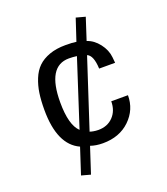

<svg xmlns="http://www.w3.org/2000/svg" viewBox="-139 -723 837 960"><g transform="rotate(-20 279.0 -243.0)"><path d="M315.9 -441.9Q294.9 -444.8 273.9 -444.8Q158.2 -444.8 158.2 -252.9Q158.2 -131.8 202.1 -90.8ZM291 -58.1Q339.8 -58.1 369.9 -89.6Q399.9 -121.1 399.9 -170.9H488.8Q488.8 -94.2 433.6 -41Q378.4 12.2 290 12.2Q252.9 12.2 224.1 2L179.2 139.2L130.9 126L175.8 -11.2Q70.8 -58.6 70.8 -245.1Q70.8 -294.4 76.4 -332.8Q82 -371.1 96.2 -406Q110.4 -440.9 133.8 -463.6Q157.2 -486.3 194.3 -499.8Q231.4 -513.2 280.8 -513.2Q318.4 -513.2 337.9 -509.8L376 -625L424.8 -611.8L387.2 -496.1Q422.9 -484.9 450 -450Q477.1 -415 481 -376L483.9 -345.2H398.9Q396 -416.5 365.2 -429.2L246.1 -64.9L248.5 -64.5Q251 -63.5 255.1 -62.5Q259.3 -61.5 264.6 -60.5Q270 -59.6 277.1 -58.8Q284.2 -58.1 291 -58.1Z"/></g></svg>

Font: Perun
Style: Regular
Weight: 400
Version: Version 1.0000